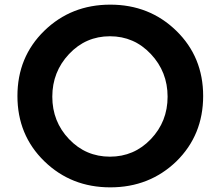

<svg xmlns="http://www.w3.org/2000/svg" viewBox="-20 -799 949 826"><path d="M701 -383Q701 -490 629 -566.5Q557 -643 453 -643Q349 -643 277 -566.5Q205 -490 205 -383Q205 -276 277 -200.5Q349 -125 453 -125Q557 -125 629 -200.5Q701 -276 701 -383ZM739 -105Q623 7 454.5 7Q286 7 170.5 -105.5Q55 -218 55 -386Q55 -554 170.5 -666.5Q286 -779 454.5 -779Q623 -779 738.5 -666.5Q854 -554 854 -386Q854 -218 739 -105Z"/></svg>

Font: Montserrat_am3
Style: Bold
Weight: 700
Designer: Julieta Ulanovsky
Foundry: Julieta Ulanovsky. Armenina letters added by Vahan Hovhannisyan
Version: Version 2.001